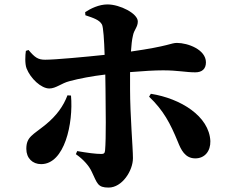

<svg xmlns="http://www.w3.org/2000/svg" viewBox="-20 -798 1040 868"><path d="M166 -56C272 -56 312 -240 301 -366L285 -367C266 -317 236 -276 188 -236C128 -187 99 -180 99 -125C99 -83 127 -56 166 -56ZM863 -82C906 -82 932 -115 931 -160C926 -273 796 -353 662 -374L654 -361C719 -299 750 -240 784 -157C798 -122 816 -82 863 -82ZM203 -398C233 -398 258 -422 294 -431C338 -443 397 -454 456 -461L457 -395C458 -310 460 -173 455 -118C454 -105 449 -102 438 -102C412 -102 375 -107 329 -115L323 -101C359 -76 384 -46 395 -21C420 31 421 50 471 50C532 50 581 -26 581 -83C581 -129 568 -277 568 -395V-472C627 -477 680 -480 717 -480C784 -480 820 -471 863 -471C893 -471 911 -486 911 -516C911 -574 829 -604 780 -604C752 -604 747 -590 572 -565C574 -592 576 -617 581 -637C586 -664 603 -675 603 -701C603 -737 522 -778 466 -778C427 -778 389 -759 365 -743L366 -729C402 -717 430 -708 441 -687C447 -676 451 -616 453 -550C368 -541 230 -528 184 -528C151 -528 137 -539 109 -572L97 -568C94 -549 92 -510 100 -489C118 -443 166 -398 203 -398Z"/></svg>

Font: GenKiMin2 TW H
Style: Regular
Weight: 900
Version: Version 2.100;PS 2.1;hotconv 16.6.51;makeotf.lib2.5.65220 DE